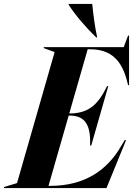

<svg xmlns="http://www.w3.org/2000/svg" viewBox="-75 -950 672 970"><path d="M537 -212C463 -84 347 -12 182 -11H170L272 -366H286C351 -362 385 -323 380 -215H386L472 -515H466C421 -423 376 -381 288 -377H275L368 -701H380C486 -701 539 -645 566 -544L572 -520H577V-770H572L550 -712H146V-707L201 -687L11 -25L-55 -5V0H463L562 -242H555ZM272 -926C304 -875 360 -810 411 -761H416C405 -810 396 -877 391 -930H272Z"/></svg>

Font: Nyght Serif Bold Italic
Style: Regular
Weight: 700
Italic angle: -16°
Designer: Maksym Kobuzan
Version: Version 0.410;Glyphs 3.1.2 (3151)